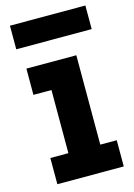

<svg xmlns="http://www.w3.org/2000/svg" viewBox="-117 -823 615 884"><g transform="rotate(-15 191.0 -381.0)"><path d="M281.5 -125H360V0H43.5V-125H129.5V-426H43.5V-551H281.5ZM381 -761.5V-649H21.5V-761.5Z"/></g></svg>

Font: Hepta Slab ExtraLight
Style: Bold
Weight: 700
Version: Version 1.102